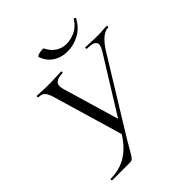

<svg xmlns="http://www.w3.org/2000/svg" viewBox="-213 -923 1061 1061"><g transform="rotate(-45 318.0 -392.5)"><path d="M518.2 -545.2Q539.2 -580.2 527.5 -596.6Q515.8 -613 467.6 -613Q463.6 -613 463.6 -619Q463.6 -625 467.4 -625Q489.6 -625 509.1 -623.5Q528.6 -622 559.4 -622Q583.6 -622 598.6 -623.5Q613.6 -625 633 -625Q636.8 -625 636.4 -619Q636 -613 633 -613Q609.6 -613 585.5 -593.6Q561.4 -574.2 537.2 -537.8L292.6 -139.8Q263 -92 247.2 -63.9Q231.4 -35.8 222.7 -22.1Q214 -8.4 207.6 -4.2Q201.2 0 189.8 0H52.6Q48.6 0 48.6 -6Q48.6 -12 52.6 -12Q95.8 -12 134.7 -25.5Q173.6 -39 208 -69.2Q242.4 -99.4 271.8 -147.6ZM273.6 -129 151.8 -543.2Q141.8 -581.2 128.6 -597.1Q115.4 -613 87.8 -613Q84.8 -613 84.8 -619Q84.8 -625 87.8 -625Q101.2 -625 113.3 -624Q125.4 -623 138.8 -622.5Q152.2 -622 168.4 -622Q207.4 -622 232 -623.5Q256.6 -625 275 -625Q279.8 -625 279.8 -619Q279.8 -613 275 -613Q241 -613 224.3 -599.1Q207.6 -585.2 216.8 -550.8L319.8 -200.6ZM381.8 -677.6Q349.4 -677.6 322.2 -688.1Q295 -698.6 275.5 -719.1Q256 -739.6 246.2 -768.6Q245.2 -773.6 252.5 -777.1Q259.8 -780.6 270.6 -782.6Q281.4 -784.6 290.4 -784.6Q299.4 -784.6 300.4 -781.6Q316 -748.2 343.9 -729.6Q371.8 -711 407 -711Q439.6 -711 474 -727.1Q508.4 -743.2 530.4 -779Q532.6 -783.8 539.2 -780.6Q545.8 -777.4 543.8 -774.4Q517.2 -725.2 473.4 -701.4Q429.6 -677.6 381.8 -677.6Z"/></g></svg>

Font: Cormorant Infant Light
Style: Italic
Weight: 300
Italic angle: -10°
Designer: Christian Thalmann (Catharsis Fonts)
Foundry: Catharsis Fonts
Version: Version 4.001